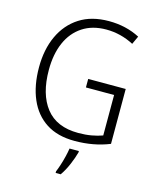

<svg xmlns="http://www.w3.org/2000/svg" viewBox="-136 -818 926 1132"><g transform="rotate(15 327.0 -252.0)"><path d="M356 -364H585V-29Q489 10 372 10Q268 10 198.5 -35Q129 -80 93.5 -162.5Q58 -245 58 -356Q58 -465 96.5 -548Q135 -631 208 -678Q281 -725 387 -725Q492 -725 576 -681L553 -631Q473 -673 385 -673Q300 -673 240 -633.5Q180 -594 149 -523Q118 -452 118 -356Q118 -208 183.5 -124.5Q249 -41 381 -41Q425 -41 461.5 -47.5Q498 -54 528 -65V-312H356ZM413 69Q404 103 386 145.5Q368 188 345 221H314V211Q321 195 330 167.5Q339 140 346 111Q353 82 356 61H413Z"/></g></svg>

Font: Noto Sans Khmer UI SemiCondensed Light
Style: Regular
Weight: 300
Width: 4
Designer: Danh Hong and the Monotype Design Team
Foundry: Monotype Imaging Inc.
Version: Version 2.002; ttfautohint (v1.8.4.7-5d5b)